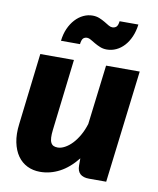

<svg xmlns="http://www.w3.org/2000/svg" viewBox="-83 -797 717 871"><g transform="rotate(10 275.5 -362.0)"><path d="M24.5 0ZM224.5 -518.5 185.5 -189.5Q183 -168.5 183.8 -154Q184.5 -139.5 189 -130.8Q193.5 -122 201.2 -118.2Q209 -114.5 220.5 -114.5Q236 -114.5 253.2 -123.8Q270.5 -133 286.5 -149.8Q302.5 -166.5 316.2 -190.5Q330 -214.5 339 -244L372.5 -518.5H527.5L464.5 0H385.5Q330.5 0 330.5 -51V-84Q293 -37 250 -14.5Q207 8 160.5 8Q128 8 101.5 -5Q75 -18 57.2 -43.2Q39.5 -68.5 32 -105.2Q24.5 -142 30.5 -189.5L69.5 -518.5ZM369.5 -694.5Q380.5 -694.5 388 -700.8Q395.5 -707 398 -727.5H484.5Q480.5 -696 469.5 -670.8Q458.5 -645.5 442.2 -627.8Q426 -610 405.5 -600.5Q385 -591 362.5 -591Q345.5 -591 331.5 -596.8Q317.5 -602.5 305.5 -609.5Q293.5 -616.5 284 -622.2Q274.5 -628 266.5 -628Q255 -628 248.2 -621.2Q241.5 -614.5 239 -594H151.5Q155 -625.5 166.2 -650.8Q177.5 -676 194 -694Q210.5 -712 231 -721.8Q251.5 -731.5 273.5 -731.5Q290.5 -731.5 304.8 -725.8Q319 -720 330.8 -713Q342.5 -706 352 -700.2Q361.5 -694.5 369.5 -694.5Z"/></g></svg>

Font: Lato Black
Style: Italic
Weight: 900
Italic angle: -7°
Designer: Lukasz Dziedzic
Foundry: tyPoland Lukasz Dziedzic
Version: Version 2.007; 2014-02-27